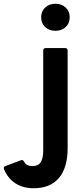

<svg xmlns="http://www.w3.org/2000/svg" viewBox="-162 -774 448 1022"><path d="M57 -682Q57 -714 78.5 -734Q100 -754 133 -754Q166 -754 187.5 -734Q209 -714 209 -682Q209 -650 187.5 -630Q166 -610 133 -610Q100 -610 78.5 -630Q57 -650 57 -682ZM-141 126Q-142 124 -142 120Q-142 113 -133 110L-51 79Q-49 78 -46 78Q-39 78 -34 86Q-28 98 -17.5 104Q-7 110 12 110Q41 110 54.5 90Q68 70 68 26V-505Q68 -518 81 -518H185Q198 -518 198 -505V15Q198 118 152 173Q106 228 16 228Q-39 228 -79.5 202Q-120 176 -141 126Z"/></svg>

Font: LINE Seed Sans TH App
Style: Bold
Weight: 700
Designer: Dalton Maag Ltd | Thai characters by Cadson Demak Co.,Ltd.
Foundry: Dalton Maag Ltd
Version: Version 1.003